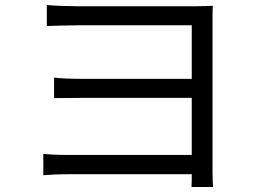

<svg xmlns="http://www.w3.org/2000/svg" viewBox="-20 -722 1040 767"><path d="M831 25C830 8 829 -14 829 -35V-639C829 -664 829 -685 830 -699C814 -698 788 -697 760 -697H293C261 -697 191 -699 167 -702V-618C190 -619 261 -621 293 -621H746V-407H305C263 -407 221 -409 196 -412V-330C220 -330 263 -331 306 -331H746V-103H253C210 -103 173 -105 153 -107V-22C173 -24 214 -26 254 -26H746C746 -6 746 13 745 25Z"/></svg>

Font: Noto Sans Japanese Regular
Style: Regular
Weight: 400
Designer: Ryoko NISHIZUKA (kana & ideographs); Paul D. Hunt (Latin, Greek & Cyrillic); Wenlong ZHANG (bopomofo); Sandoll Communica
Foundry: Adobe Systems Incorporated
Version: Version 1.000;PS 1;hotconv 1.0.78;makeotf.lib2.5.61930